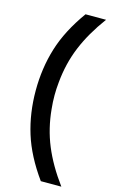

<svg xmlns="http://www.w3.org/2000/svg" viewBox="-141 -852 622 1048"><g transform="rotate(15 170.5 -327.5)"><path d="M50 -327Q50 -454 85 -567.5Q120 -681 205 -799H321Q248 -700 209 -605.5Q170 -511 160 -403Q152 -328 160 -252Q170 -144 209 -49.5Q248 45 321 144H205Q120 26 85 -87Q50 -200 50 -327Z"/></g></svg>

Font: Kreadon Light
Style: Bold
Weight: 600
Designer: Reiya WATANABE
Foundry: StudioGnu
Version: Version 1.003; ttfautohint (v1.8.4.7-5d5b);gftools[0.9.32]